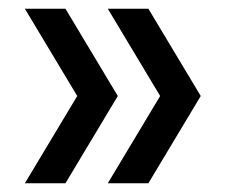

<svg xmlns="http://www.w3.org/2000/svg" viewBox="-20 -490 522 440"><path d="M37 -70H130L250 -270L130 -470H37L157 -270ZM227 -70H320L440 -270L320 -470H227L347 -270Z"/></svg>

Font: Uncut Sans Medium
Style: Regular
Weight: 500
Designer: Kasper Nordkvist
Foundry: UNCUT.wtf
Version: Version 1.304;Glyphs 3.2 (3246)